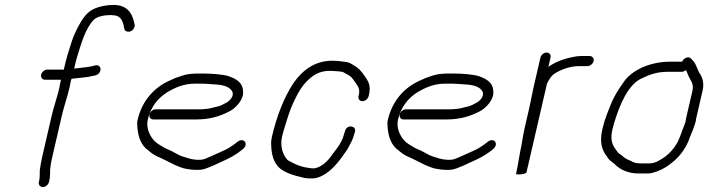

<svg xmlns="http://www.w3.org/2000/svg" viewBox="-20 -722 2870 778"><path d="M162.1 -399H227.1L225.5 -392C223.3 -382.7 221.6 -373.7 220.3 -365C211.9 -328.6 197.8 -289.6 189.2 -252L150.6 -85C146.3 -66.4 143.2 -46.6 141.2 -31C140.9 -22.4 141.6 -2.7 139.2 8L137.5 15C134.9 26.4 142.6 36 153.7 36C164.8 36 175.9 26.4 178.5 15L180.2 8C181.7 1.3 182.6 -7 182.9 -17C182.1 -36.9 185.6 -59 191.4 -84L230.2 -252C239.1 -290.4 253.1 -329.5 261.7 -367C262.9 -375 264.5 -383.3 266.5 -392C267.3 -395.3 268.4 -399 270 -403H271C285.1 -404.5 304.3 -406.9 318.2 -408C338.1 -409.8 350.8 -413.3 368.3 -417C395.8 -426.5 392.3 -463.3 365.5 -457C341.1 -449.4 309.5 -448 280.5 -444L286.3 -469C288 -476.3 290.1 -484 292.6 -492C309.7 -547.5 326.2 -607.3 360.2 -642C375.2 -656.5 405.3 -661 430.6 -661C433.3 -661 436.2 -660.7 439.4 -660C467.8 -660 477.1 -637.4 481.4 -617L483.7 -605C484.6 -600.3 487.5 -597 492.4 -595C509.8 -587.8 528 -605.1 525.6 -622L523.1 -633C514.5 -670.4 493.9 -702 440.1 -702C412.1 -702 383.5 -696.3 362.6 -687C331.1 -673.7 311.9 -642.8 295.1 -611L285.4 -591C274.5 -568.3 268 -546 260.3 -521L252.3 -495C249.6 -486.3 247.3 -477.7 245.3 -469L238.6 -440H171.6C160.8 -440 149.4 -430.5 146.8 -419.5C144.3 -408.5 151.3 -399 162.1 -399Z M600.9 -238H774.9C829.3 -238 870 -250.3 908.3 -270C933.4 -281.9 970.1 -319 964.7 -354C963.3 -387.8 937.2 -402.2 907.3 -413C887.1 -420.3 838.1 -424 806.9 -424H778.9C768.2 -424 757.7 -423.3 747.4 -422C724.9 -419.4 709.8 -411.9 690.7 -406L666.2 -395C606.5 -368.2 555.9 -315.8 537.5 -236C535.6 -228 535.3 -218 536.6 -206C539.8 -166.6 552.4 -132.3 580.1 -113L595.3 -101L611 -91C617.6 -87.7 624.2 -84.7 630.9 -82C657.1 -70.4 681.6 -55 709.4 -45L724.2 -40C741.8 -36.3 766 -32 790.8 -34C810.5 -35.2 827.2 -44.9 843.8 -51L887.4 -71C911.5 -81.8 936.8 -95.7 956.9 -112C963.7 -117.6 972.5 -123.5 974.8 -133.5C977.4 -144.7 970.3 -154 959.1 -154C953.4 -154 948.1 -152 943.2 -148C923.7 -132.2 902.2 -117.8 877.9 -108L833.3 -88C826.5 -84.7 819.5 -81.7 812.2 -79C793 -70.4 760.8 -75.3 745.5 -80L729.6 -85C707.5 -90.9 700.7 -96.4 680.7 -107C663.3 -116.8 651.9 -118.2 638.5 -128C623.8 -136.3 609.3 -145.2 599.5 -158C586.6 -174.8 571.2 -204.7 578.7 -237C591.4 -292 622 -325.6 658.6 -349C689.9 -367.1 724.3 -383 769.4 -383H797.4C806.1 -383 818.6 -382.3 835 -381C875.8 -379.4 908.7 -374.7 921 -351C930.4 -332.9 909.4 -311.3 895.4 -305C882.3 -298.1 877.1 -294.5 864.2 -291L847.3 -287C830.5 -281.2 805.5 -279 784.4 -279H610.4C599.6 -279 588.2 -269.5 585.7 -258.5C583.1 -247.5 590.1 -238 600.9 -238Z M1473.6 -332 1475 -338C1483.7 -375.4 1472.7 -392.5 1457.6 -414C1442.5 -435.5 1434.1 -445.9 1411 -459L1398.6 -466C1392 -469.3 1383.5 -471.3 1373 -472C1357.8 -474.4 1343.6 -476 1326.9 -476C1253.9 -476 1204.2 -435.7 1168.9 -385C1130.2 -326.4 1100.6 -249.5 1081.6 -167C1079.1 -156.3 1078.2 -145.3 1078.9 -134C1079.5 -103.5 1086.3 -73.7 1100.7 -55C1120.9 -24.3 1168.3 -11.5 1213.2 -1L1230.8 1H1249.8C1257.3 0.3 1264.6 -1.3 1271.9 -4C1311.2 -18.4 1341.1 -52.2 1365.9 -86L1377.8 -103C1382.5 -109 1386.6 -115 1389.9 -121L1397.2 -135C1403.6 -145.7 1411.8 -163.5 1415.1 -178L1418.6 -189C1424.4 -213.9 1384.3 -218 1378.1 -191L1374.6 -180C1369.5 -158.1 1357.5 -137.5 1346.2 -122L1333.2 -105C1314.6 -77.3 1289.7 -46.6 1255.2 -40H1243.2C1239.4 -40.7 1234.5 -41.3 1228.7 -42C1194.1 -46.5 1169.4 -59.7 1145.9 -73C1127.8 -91.6 1113.4 -127.2 1122.8 -168C1130 -199.2 1140.7 -227.3 1149.3 -257L1160.3 -287C1177.1 -326 1194.2 -361.5 1219.8 -389C1245 -415.3 1271.6 -435 1316.4 -435C1323.1 -435 1329.7 -434.7 1336.2 -434C1346.1 -433.1 1365.3 -432.8 1372 -429L1384.4 -422C1403.7 -412.8 1408.3 -404.4 1421.1 -386C1431.3 -371.3 1439.4 -361.1 1434 -338L1432.6 -332C1430.2 -321.2 1437.6 -312 1448.5 -312C1459.5 -312 1471.1 -321.2 1473.6 -332Z M1614.9 -238H1788.9C1843.3 -238 1884 -250.3 1922.3 -270C1947.4 -281.9 1984.1 -319 1978.7 -354C1977.3 -387.8 1951.2 -402.2 1921.3 -413C1901.1 -420.3 1852.1 -424 1820.9 -424H1792.9C1782.2 -424 1771.7 -423.3 1761.4 -422C1738.9 -419.4 1723.8 -411.9 1704.7 -406L1680.2 -395C1620.5 -368.2 1569.9 -315.8 1551.5 -236C1549.6 -228 1549.3 -218 1550.6 -206C1553.8 -166.6 1566.4 -132.3 1594.1 -113L1609.3 -101L1625 -91C1631.6 -87.7 1638.2 -84.7 1644.9 -82C1671.1 -70.4 1695.6 -55 1723.4 -45L1738.2 -40C1755.8 -36.3 1780 -32 1804.8 -34C1824.5 -35.2 1841.2 -44.9 1857.8 -51L1901.4 -71C1925.5 -81.8 1950.8 -95.7 1970.9 -112C1977.7 -117.6 1986.5 -123.5 1988.8 -133.5C1991.4 -144.7 1984.3 -154 1973.1 -154C1967.4 -154 1962.1 -152 1957.2 -148C1937.7 -132.2 1916.2 -117.8 1891.9 -108L1847.3 -88C1840.5 -84.7 1833.5 -81.7 1826.2 -79C1807 -70.4 1774.8 -75.3 1759.5 -80L1743.6 -85C1721.5 -90.9 1714.7 -96.4 1694.7 -107C1677.3 -116.8 1665.9 -118.2 1652.5 -128C1637.8 -136.3 1623.3 -145.2 1613.5 -158C1600.6 -174.8 1585.2 -204.7 1592.7 -237C1605.4 -292 1636 -325.6 1672.6 -349C1703.9 -367.1 1738.3 -383 1783.4 -383H1811.4C1820.1 -383 1832.6 -382.3 1849 -381C1889.8 -379.4 1922.7 -374.7 1935 -351C1944.4 -332.9 1923.4 -311.3 1909.4 -305C1896.3 -298.1 1891.1 -294.5 1878.2 -291L1861.3 -287C1844.5 -281.2 1819.5 -279 1798.4 -279H1624.4C1613.6 -279 1602.2 -269.5 1599.7 -258.5C1597.1 -247.5 1604.1 -238 1614.9 -238Z M2169.7 -488 2141.3 -365C2135.3 -339.1 2130.6 -310 2124.3 -283L2105.6 -202C2098.6 -171.3 2094.6 -136.9 2087.9 -108C2084.7 -93.9 2080.3 -61.9 2077.8 -51C2076.1 -44 2072.8 -25 2071.2 -18C2070.7 -16 2074 -15 2081 -15C2089.4 -15 2111.9 -17.1 2113.5 -24L2196.4 -383C2203.5 -397.7 2211.8 -411.7 2223.2 -421C2248.3 -438.5 2288.4 -454 2324.8 -454H2359.8C2370.6 -454 2383 -463.5 2385.5 -474.5C2388.1 -485.5 2380.1 -495 2369.3 -495H2335.3C2325.3 -495 2315.7 -494 2306.6 -492C2268.7 -485.4 2229.4 -471.1 2202.1 -451L2210.7 -488C2213.4 -499.7 2206.5 -509 2195 -509C2183.5 -509 2172.4 -499.7 2169.7 -488Z M2744 -472H2694C2617 -472 2536.3 -439.4 2502.2 -382C2486 -359.8 2472.6 -337.9 2459.6 -310C2444.6 -272.4 2430.8 -241.9 2420.9 -199C2409.8 -150.6 2417 -120.8 2433.9 -95C2437.7 -91 2440.7 -86.7 2442.9 -82C2450 -71.5 2458.8 -66.7 2468.6 -59C2489.4 -36.8 2522.1 -19 2568.4 -19H2602.4C2608.4 -19 2614.9 -19.7 2621.9 -21C2650.5 -29 2673.2 -39.2 2696.4 -58C2727.4 -80.2 2753.2 -111.9 2769.6 -150L2775.3 -166C2781.6 -179.1 2795.7 -215.1 2799.3 -231C2799.6 -235 2800.2 -239 2801.1 -243L2827 -355C2834 -385.5 2826.5 -407.7 2815.1 -425C2803.8 -442.6 2802.5 -461.2 2787.9 -476L2780.7 -484C2771.6 -495.9 2749.8 -487.5 2744 -472ZM2759.1 -438C2763.1 -432.8 2765.1 -425.6 2767.7 -419C2774.8 -399.9 2792.9 -385 2786 -355L2760.1 -243C2759 -238.3 2758.3 -233.7 2757.9 -229C2757.3 -226.3 2755.3 -220.7 2751.9 -212C2742.7 -190.6 2739.4 -175.4 2730 -156C2729.1 -152 2726.6 -147 2722.6 -141C2711.2 -120.9 2695 -101.9 2676.3 -88C2657.8 -75.2 2636.8 -60 2611.9 -60H2577.9C2557 -60 2549.7 -62.4 2536.2 -70C2520.6 -76.2 2510.9 -81.3 2501 -91C2494.9 -96.6 2484.8 -100.5 2480.9 -108C2477.5 -113.3 2473.7 -118.7 2469.6 -124C2458.1 -143.1 2453.6 -162.7 2461.9 -199C2463.9 -207.7 2466.3 -216.3 2468.9 -225C2490.5 -294.9 2524.4 -382.1 2583.7 -406C2613.7 -420.5 2643.7 -431 2684.5 -431H2742.5C2747.8 -431 2753.4 -433.3 2759.1 -438Z"/></svg>

Font: HoneyBee
Style: SeLitIt
Weight: 300
Foundry: Cannot Into Space Fonts
Version: Version 0.89